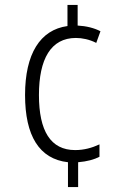

<svg xmlns="http://www.w3.org/2000/svg" viewBox="-20 -744 505 774"><path d="M293 -641V-724H252V-639C142 -624 81 -527 81 -361C81 -197 138 -103 254 -90V10H295V-90C331 -93 360 -101 381 -112V-162C351 -148 319 -139 283 -139C184 -139 137 -216 137 -361C137 -506 185 -591 286 -591C311 -591 341 -585 368 -571L385 -618C360 -631 329 -639 293 -641Z"/></svg>

Font: Noto Sans Hebrew Condensed Light
Style: Regular
Weight: 300
Width: 3
Designer: Monotype Design Team
Foundry: Monotype Imaging Inc.
Version: Version 2.004